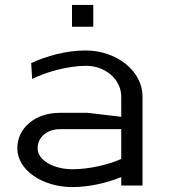

<svg xmlns="http://www.w3.org/2000/svg" viewBox="-20 -750 686 776"><path d="M271 -642H357V-730H271ZM470 -107.4C418.2 -84.6 341.5 -66 273 -66C195.2 -66 132 -103.6 132 -149.9C132 -195.2 169.8 -228 222 -228H470ZM556 0V-360C556 -462.7 452.5 -546 325 -546C248 -546 166.6 -523.3 106 -495L110 -430.8C160.6 -456.6 250 -484 328 -484C406.4 -484 470 -428.4 470 -360V-278L334.2 -294H222C122.2 -294 50 -233.5 50 -149.9C50 -63.8 149.9 6.1 273 6.1C340.1 6.1 411.9 -10.7 470 -34.3V0Z"/></svg>

Font: Resamitz
Style: Bold
Weight: 700
Designer: gluk
Foundry: gluk
Version: Version 0.047